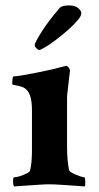

<svg xmlns="http://www.w3.org/2000/svg" viewBox="-20 -671 359 695"><path d="M31.2 3.9Q27.3 0 27.3 -14.6Q27.3 -29.3 31.2 -29.3Q39.1 -29.3 51.8 -33.2Q64.5 -37.1 76.2 -43Q87.9 -48.8 88.9 -53.7Q95.7 -81.1 95.7 -127.9V-270.5Q95.7 -325.2 78.1 -343.8Q70.3 -353.5 57.1 -357.4Q43.9 -361.3 34.2 -362.8Q24.4 -364.3 24.4 -366.2Q24.4 -394.5 29.3 -394.5Q38.1 -394.5 61.5 -398.4Q85 -402.3 113.8 -408.2Q142.6 -414.1 168.5 -419.9Q194.3 -425.8 208 -429.7L218.8 -432.6Q223.6 -432.6 228.5 -426.3Q233.4 -419.9 233.4 -416Q228.5 -373 225.6 -348.6Q222.7 -324.2 222.7 -318.4V-142.6Q222.7 -86.9 230.5 -53.7Q232.4 -49.8 243.7 -43.9Q254.9 -38.1 267.6 -33.7Q280.3 -29.3 285.2 -29.3Q288.1 -29.3 288.6 -14.6Q289.1 0 287.1 3.9Q279.3 2.9 254.4 1.5Q229.5 0 202.1 -2Q174.8 -3.9 159.2 -3.9Q143.6 -3.9 116.2 -2Q88.9 0 64.5 1.5Q40 2.9 31.2 3.9ZM122.1 -490.2Q117.2 -490.2 111.3 -496.6Q105.5 -502.9 105.5 -507.8Q105.5 -515.6 129.9 -554.7Q154.3 -593.8 196.3 -642.6Q205.1 -651.4 229.5 -651.4Q252 -651.4 263.2 -641.6Q274.4 -631.8 274.4 -623Q274.4 -613.3 260.7 -597.2Q247.1 -581.1 226.1 -562.5Q205.1 -543.9 183.1 -527.3Q161.1 -510.7 144 -500.5Q127 -490.2 122.1 -490.2Z"/></svg>

Font: Crimson Text Bold
Style: Bold
Weight: 700
Designer: Sebastian Kosch
Foundry: Sebastian Kosch
Version: Version 1.10 July 1, 2025